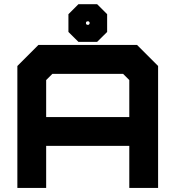

<svg xmlns="http://www.w3.org/2000/svg" viewBox="-20 -920 859 940"><path d="M65 0V-597L168 -700H651L754 -597V0H613V-206H206V0ZM206 -347H613V-528L582.5 -558.5H236.5L206 -528ZM364 -715 315 -763.5V-850.5L364 -899.5H455.5L504.5 -850.5V-763.5L455.5 -715ZM405.5 -798.5H414L418.5 -803.5V-811L414 -815.5H405.5L401 -811V-803.5Z"/></svg>

Font: Tourney Expanded Black
Style: Regular
Weight: 900
Width: 7
Designer: Tyler Finck
Foundry: Etcetera Type Co
Version: Version 1.010; ttfautohint (v1.8.3)